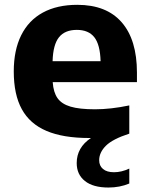

<svg xmlns="http://www.w3.org/2000/svg" viewBox="-20 -576 634 816"><path d="M562 -227H204Q207 -183.5 224.5 -158.8Q242 -134 279.8 -122.8Q317.5 -111.5 383.5 -111.5Q451 -111.5 529.5 -128V-8Q458.5 15 430 43.5Q401.5 72 401.5 105Q401.5 128.5 417.8 142.2Q434 156 464.5 156Q496.5 156 529.5 140.5V204Q489 221 441 221Q375.5 221 340.8 193.2Q306 165.5 306 117Q306 51 366.5 10.5H358.5Q248.5 10.5 177.8 -19.5Q107 -49.5 72.8 -111.8Q38.5 -174 38.5 -272.5Q38.5 -362.5 70 -426Q101.5 -489.5 162 -522.5Q222.5 -555.5 308.5 -555.5Q432.5 -555.5 497.2 -481.2Q562 -407 562 -267.5ZM203.5 -316H407.5Q405.5 -386.5 380.8 -417.8Q356 -449 306.5 -449Q256 -449 230.8 -417.8Q205.5 -386.5 203.5 -316Z"/></svg>

Font: Encode Sans Semi Expanded
Style: Bold
Weight: 700
Width: 6
Designer: Multiple Designers
Foundry: Impallari Type
Version: Version 2.000